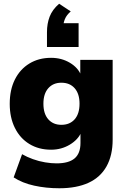

<svg xmlns="http://www.w3.org/2000/svg" viewBox="-20 -815 677 1026"><path d="M297 191Q226 191 162.5 177Q99 163 53 133L98 9Q124 24 156 35.5Q188 47 221 52.5Q254 58 282 58Q347 58 378.5 31.5Q410 5 410 -51V-110H415Q398 -69 353 -42Q308 -15 253 -15Q187 -15 137 -45.5Q87 -76 59.5 -131.5Q32 -187 32 -260Q32 -335 59.5 -390Q87 -445 137 -475.5Q187 -506 253 -506Q309 -506 353.5 -479.5Q398 -453 414 -411H409V-495H582V-69Q582 16 549 74.5Q516 133 452.5 162Q389 191 297 191ZM308 -148Q353 -148 379 -177.5Q405 -207 405 -261Q405 -314 379 -343.5Q353 -373 308 -373Q264 -373 238 -343.5Q212 -314 212 -261Q212 -207 238 -177.5Q264 -148 308 -148ZM231 -564V-643Q231 -689 245.5 -726.5Q260 -764 296 -795L358 -754Q336 -735 327 -713.5Q318 -692 318 -670L282 -691H400V-564Z"/></svg>

Font: Nunito Sans 11pt Black
Style: Regular
Weight: 900
Version: Version 3.101;gftools[0.9.27]